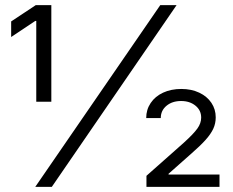

<svg xmlns="http://www.w3.org/2000/svg" viewBox="-20 -727 905 747"><path d="M603.5 -707H667L181.6 0H117.2ZM121.1 -645.5H117.2L23.4 -583V-643.6L119.1 -707H179.7V-331.1H121.1ZM549.8 -43 695.3 -171.9Q733.4 -206.5 748 -227.1Q762.7 -247.6 762.7 -269.5Q762.7 -297.9 740.5 -315.9Q718.3 -334 684.6 -334Q649.9 -334 627.7 -315.4Q605.5 -296.9 605.5 -267.6H548.8Q548.8 -300.3 566.2 -326.2Q583.5 -352.1 614.5 -366.5Q645.5 -380.9 685.5 -380.9Q724.6 -380.9 755.1 -366.5Q785.6 -352.1 802.5 -326.9Q819.3 -301.8 819.3 -270.5Q819.3 -246.6 809.8 -226.1Q800.3 -205.6 780 -182.9Q759.8 -160.2 722.7 -127.9L635.7 -50.8V-47.9H834V0H549.8Z"/></svg>

Font: Pretendard GOV Light
Style: Regular
Weight: 300
Designer: Base glyphs from Inter by Rasmus Andersson; Hangeul glyphs from Noto Sans CJK(Source Han Sans) by Jang Soo-young and Kan
Foundry: Kil Hyung-jin
Version: Version 1.309